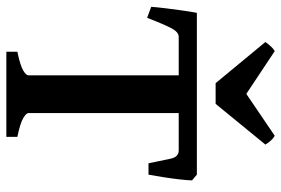

<svg xmlns="http://www.w3.org/2000/svg" viewBox="-164 -744 907 620"><g transform="rotate(90 290.0 -433.5)"><path d="M146.5 0V-35.6Q191.4 -44.9 207 -54.4Q222.7 -64 222.7 -70.8V-556.6H98.6Q83.5 -556.6 71.3 -534.2Q59.1 -511.7 37.1 -454.6L1.5 -467.8Q2.9 -486.8 6.3 -514.9Q9.8 -543 13.7 -570.6Q17.6 -598.1 21 -615.2H543.5L562 -599.6Q561.5 -583 558.6 -557.9Q555.7 -532.7 551.5 -506.1Q547.4 -479.5 543.5 -459H506.8Q497.6 -504.4 491.9 -530.5Q486.3 -556.6 465.3 -556.6H344.7V-70.8Q344.7 -64.5 360.6 -54.7Q376.5 -44.9 421.4 -35.6V0ZM248 -675.8 115.2 -836.4Q122.1 -846.2 129.4 -854.2Q136.7 -862.3 144.5 -866.7L282.7 -774.9L418 -866.7Q426.3 -862.3 433.3 -854.2Q440.4 -846.2 446.3 -836.4L314.9 -675.8Z"/></g></svg>

Font: David Libre
Style: Bold
Weight: 700
Designer: Ismar David, J. Victor Gaultney, Annie Olsen and Meir Sadan
Foundry: Monotype Imaging Inc. & SIL International
Version: Version 1.100; ttfautohint (v1.8.4.7-5d5b)